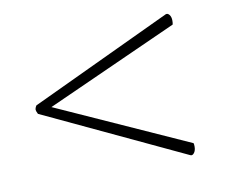

<svg xmlns="http://www.w3.org/2000/svg" viewBox="-51 -597 580 491"><g transform="rotate(-10 238.5 -351.5)"><path d="M37 -351Q37 -356 41 -362L407 -534Q412 -536 416.5 -530.5Q421 -525 421 -515Q421 -509 420 -505L78 -351L420 -197Q421 -194 421 -188Q421 -178 416.5 -172Q412 -166 407 -168L41 -340Q37 -348 37 -351Z"/></g></svg>

Font: Arima Madurai Thin
Style: Regular
Weight: 250
Designer: Joana Correia and Natanael Gama
Foundry: NDISCOVER
Version: Version 1.019; ttfautohint (v1.5) -l 7 -r 28 -G 50 -x 13 -D 